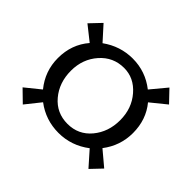

<svg xmlns="http://www.w3.org/2000/svg" viewBox="-100 -608 640 640"><g transform="rotate(45 219.5 -288.0)"><path d="M101.1 -289.1Q101.1 -232.9 133.8 -194.1Q166.5 -155.3 218.3 -155.3Q269.5 -155.3 301.8 -194.1Q334 -232.9 334 -288.1Q334 -343.8 300.5 -382.3Q267.1 -420.9 220.2 -420.9Q168.9 -420.9 135 -382.3Q101.1 -343.8 101.1 -289.1ZM109.9 -148.9 67.4 -95.7 26.4 -135.7 79.6 -178.7Q40.5 -226.6 40.5 -288.1Q40.5 -352.5 80.1 -398.4L28.3 -439.5L65.4 -478.5L110.8 -428.2Q159.7 -463.4 218.3 -463.4Q278.8 -463.4 326.7 -425.8L373 -481.4L412.1 -440.4L357.4 -396Q394.5 -351.1 394.5 -288.1Q394.5 -228.5 357.9 -180.7L410.2 -136.7L374 -98.6L328.1 -150.4Q278.8 -112.8 218.3 -112.8Q157.7 -112.8 109.9 -148.9Z"/></g></svg>

Font: Libertinage
Style: f
Weight: 400
Designer: OSP
Foundry: OSP
Version: Version 1.0; 2008; OFL relea